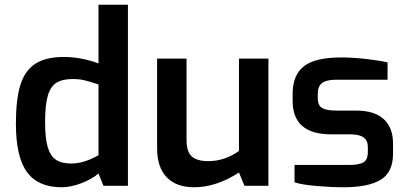

<svg xmlns="http://www.w3.org/2000/svg" viewBox="-20 -783 1716 809"><path d="M47 -263Q47 -365 66 -425.5Q85 -486 129 -514.5Q173 -543 249 -543Q320 -543 395 -516V-763H519V0H416L395 -52Q369 -29 324 -11.5Q279 6 239 6Q141 6 94 -57.5Q47 -121 47 -263ZM395 -129V-427Q363 -438 339 -444Q315 -450 287 -450Q243 -450 218 -434.5Q193 -419 181.5 -380Q170 -341 170 -269Q170 -201 181 -163.5Q192 -126 215.5 -110Q239 -94 280 -94Q334 -94 395 -129Z M642 -157V-536H766V-193Q766 -143 788.5 -123.5Q811 -104 857 -104Q927 -104 987 -147V-536H1111V0H1010L987 -56Q891 6 798 6Q723 6 682.5 -36Q642 -78 642 -157Z M1221 -15V-88H1452Q1493 -88 1511.5 -99Q1530 -110 1530 -144V-163Q1530 -190 1512.5 -203.5Q1495 -217 1456 -217H1375Q1213 -217 1213 -358V-388Q1213 -466 1260 -503.5Q1307 -541 1419 -541Q1464 -541 1522.5 -534.5Q1581 -528 1613 -520V-447H1395Q1356 -447 1337.5 -433.5Q1319 -420 1319 -388V-369Q1319 -338 1338 -327.5Q1357 -317 1398 -317H1481Q1558 -317 1597 -281Q1636 -245 1636 -179V-135Q1636 -57 1584 -25.5Q1532 6 1428 6Q1375 6 1312 0.5Q1249 -5 1221 -15Z"/></svg>

Font: Exo SemiBold
Style: Regular
Weight: 600
Designer: Natanael Gama
Foundry: Natanael Gama
Version: Version 1.500